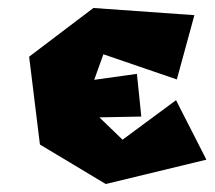

<svg xmlns="http://www.w3.org/2000/svg" viewBox="-20 -461 539 481"><path d="M467 -423 423 -262 239 -325 216 -261 323 -276 334 -169 229 -167 287 -111 421 -210 497 -61 245 0 80 -99 53 -319 214 -441Z"/></svg>

Font: Super Mario
Style: Regular
Weight: 400
Version: Version 1.0